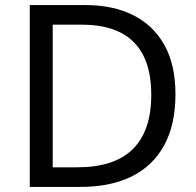

<svg xmlns="http://www.w3.org/2000/svg" viewBox="-20 -734 770 754"><path d="M669 -364Q669 -244 624.5 -163Q580 -82 497 -41Q414 0 296 0H97V-714H317Q425 -714 504 -674Q583 -634 626 -556.5Q669 -479 669 -364ZM574 -361Q574 -456 542.5 -517Q511 -578 450.5 -607.5Q390 -637 304 -637H187V-77H284Q429 -77 501.5 -148.5Q574 -220 574 -361Z"/></svg>

Font: Noto Sans Devanagari
Style: Regular
Weight: 400
Designer: Jelle Bosma - Monotype Design Team
Foundry: Monotype Imaging Inc.
Version: Version 2.003